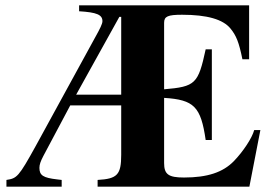

<svg xmlns="http://www.w3.org/2000/svg" viewBox="-20 -696 1040 716"><path d="M432 -343H264L425 -633H432ZM951 -211H928C920 -181 886 -130 852 -95C811 -53 753 -34 666 -34C608 -34 592 -46 592 -88V-331C704 -324 729 -298 747 -174H770V-512H747C719 -383 709 -373 592 -363V-611C592 -635 606 -641 659 -641C752 -641 812 -624 840 -589C861 -563 871 -539 884 -475H909V-676H275V-654C341 -650 362 -641 362 -617C362 -607 353 -589 334 -555L114 -153C49 -35 43 -31 4 -25V0H210V-25L193 -27C141 -33 127 -42 127 -70C127 -82 131 -94 142 -115L242 -303H432V-119C432 -45 418 -29 344 -25V0H910Z"/></svg>

Font: XITS
Style: Bold
Weight: 700
Designer: MicroPress Inc., with final additions and corrections provided by Coen Hoffman, Elsevier (retired)
Version: Version 1.302